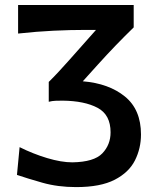

<svg xmlns="http://www.w3.org/2000/svg" viewBox="-20 -733 619 764"><path d="M283 11.5Q210 11.5 148.5 -6Q87 -23.5 47.5 -37L58 -147.5Q111 -121 167.5 -104Q224 -87 268 -87Q354.5 -88.5 387.2 -122.8Q420 -157 420 -206.5Q420 -276.5 368.2 -304Q316.5 -331.5 229.5 -332.5Q214 -332.5 200.8 -332Q187.5 -331.5 174 -328V-407Q193.5 -426 214.5 -448.8Q235.5 -471.5 256 -494.5L362 -614H320.5Q260 -614 192.5 -610.8Q125 -607.5 52 -599.5V-713H512V-624Q477 -590 441.2 -553Q405.5 -516 369 -475.5L309.5 -409.5Q413 -401 477 -349Q541 -297 541 -198Q541 -142.5 517 -94.8Q493 -47 436.5 -17.8Q380 11.5 283 11.5Z"/></svg>

Font: Commissioner Flair Medium
Style: Regular
Weight: 500
Designer: Kostas Bartsokas
Foundry: Kostas Bartsokas
Version: Version 1.000; ttfautohint (v1.8.3)